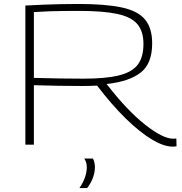

<svg xmlns="http://www.w3.org/2000/svg" viewBox="-20 -730 920 969"><path d="M852 10Q806 10 745 -27Q684 -64 614 -132.5Q544 -201 470 -298Q452 -297 432.5 -296.5Q413 -296 395 -296Q337 -296 276 -297Q215 -298 151 -300V0H108V-702Q160 -705 202 -706.5Q244 -708 285 -709Q326 -710 375 -710Q512 -710 594 -692.5Q676 -675 712 -631.5Q748 -588 748 -511Q748 -408 689 -363Q630 -318 518 -306Q621 -173 711.5 -101.5Q802 -30 854 -30Q863 -30 870 -31L871 8Q867 9 862 9.5Q857 10 852 10ZM401 -333Q514 -333 580.5 -349.5Q647 -366 675.5 -404Q704 -442 704 -508Q704 -572 673 -608.5Q642 -645 570.5 -660Q499 -675 377 -675Q329 -675 295.5 -674.5Q262 -674 229.5 -673Q197 -672 151 -669V-337Q219 -335 280.5 -334Q342 -333 401 -333ZM381 219Q418 164 418 114Q418 88 405 70H449Q459 90 459 113Q459 140 449 167Q439 194 420 219Z"/></svg>

Font: Georama Extended ExtraLight
Style: Regular
Weight: 200
Width: 7
Designer: Jean-Baptiste Levee
Foundry: Production Type
Version: Version 1.000